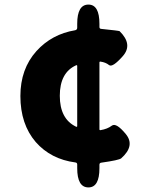

<svg xmlns="http://www.w3.org/2000/svg" viewBox="-20 -770 649 838"><path d="M366 48Q317 48 317 -36V-52Q317 -60 309 -61Q202 -75 136 -150Q69 -228 69 -351Q69 -469 139 -547Q206 -621 308 -638Q317 -640 317 -649V-666Q317 -750 366 -750Q414 -750 414 -666V-652Q414 -645 421 -644Q499 -636 502 -634Q561 -576 516 -525Q471 -474 456 -486Q441 -498 419 -501Q414 -502 414 -497V-206Q414 -201 419 -202Q449 -207 468 -221.5Q487 -236 529 -185Q571 -134 509 -79Q500 -71 422 -60Q414 -59 414 -51V-36Q414 48 366 48ZM312 -217Q317 -215 317 -220V-482Q317 -487 312 -485Q241 -453 241 -352Q241 -251 312 -217Z"/></svg>

Font: Resource Han Rounded TW Heavy
Style: Regular
Weight: 900
Designer: Cyano Hao (round all glyphs); Ryoko NISHIZUKA 西塚涼子 (kana, bopomofo & ideographs); Paul D. Hunt (Latin, Greek & Cyrillic)
Foundry: Cyano Hao
Version: 0.990